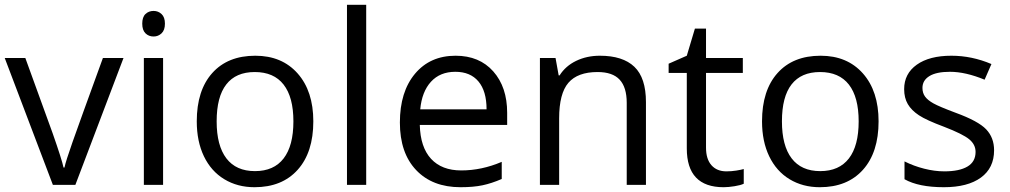

<svg xmlns="http://www.w3.org/2000/svg" viewBox="-20 -780 4260 810"><path d="M203.1 0 0 -535.2H86.9L202.1 -217.8Q241.2 -106.4 248 -73.2H252Q257.3 -99.1 285.9 -180.4Q314.5 -261.7 414.1 -535.2H501L297.9 0Z M668 0H586.9V-535.2H668ZM580.1 -680.2Q580.1 -708 593.8 -720.9Q607.4 -733.9 627.9 -733.9Q647.5 -733.9 661.6 -720.7Q675.8 -707.5 675.8 -680.2Q675.8 -652.8 661.6 -639.4Q647.5 -626 627.9 -626Q607.4 -626 593.8 -639.4Q580.1 -652.8 580.1 -680.2Z M1301.8 -268.1Q1301.8 -137.2 1235.8 -63.7Q1169.9 9.8 1053.7 9.8Q981.9 9.8 926.3 -23.9Q870.6 -57.6 840.3 -120.6Q810.1 -183.6 810.1 -268.1Q810.1 -398.9 875.5 -471.9Q940.9 -544.9 1057.1 -544.9Q1169.4 -544.9 1235.6 -470.2Q1301.8 -395.5 1301.8 -268.1ZM894 -268.1Q894 -165.5 935.1 -111.8Q976.1 -58.1 1055.7 -58.1Q1135.3 -58.1 1176.5 -111.6Q1217.8 -165 1217.8 -268.1Q1217.8 -370.1 1176.5 -423.1Q1135.3 -476.1 1054.7 -476.1Q975.1 -476.1 934.6 -423.8Q894 -371.6 894 -268.1Z M1524.9 0H1443.8V-759.8H1524.9Z M1922.9 9.8Q1804.2 9.8 1735.6 -62.5Q1667 -134.8 1667 -263.2Q1667 -392.6 1730.7 -468.8Q1794.4 -544.9 1901.9 -544.9Q2002.4 -544.9 2061 -478.8Q2119.6 -412.6 2119.6 -304.2V-252.9H1751Q1753.4 -158.7 1798.6 -109.9Q1843.8 -61 1925.8 -61Q2012.2 -61 2096.7 -97.2V-24.9Q2053.7 -6.3 2015.4 1.7Q1977.1 9.8 1922.9 9.8ZM1900.9 -477.1Q1836.4 -477.1 1798.1 -435.1Q1759.8 -393.1 1752.9 -318.8H2032.7Q2032.7 -395.5 1998.5 -436.3Q1964.4 -477.1 1900.9 -477.1Z M2624 0V-346.2Q2624 -411.6 2594.2 -443.8Q2564.5 -476.1 2501 -476.1Q2417 -476.1 2377.9 -430.7Q2338.9 -385.3 2338.9 -280.8V0H2257.8V-535.2H2323.7L2336.9 -461.9H2340.8Q2365.7 -501.5 2410.6 -523.2Q2455.6 -544.9 2510.7 -544.9Q2607.4 -544.9 2656.2 -498.3Q2705.1 -451.7 2705.1 -349.1V0Z M3044.4 -57.1Q3065.9 -57.1 3085.9 -60.3Q3106 -63.5 3117.7 -66.9V-4.9Q3104.5 1.5 3078.9 5.6Q3053.2 9.8 3032.7 9.8Q2877.4 9.8 2877.4 -153.8V-472.2H2800.8V-511.2L2877.4 -544.9L2911.6 -659.2H2958.5V-535.2H3113.8V-472.2H2958.5V-157.2Q2958.5 -108.9 2981.4 -83Q3004.4 -57.1 3044.4 -57.1Z M3686.5 -268.1Q3686.5 -137.2 3620.6 -63.7Q3554.7 9.8 3438.5 9.8Q3366.7 9.8 3311 -23.9Q3255.4 -57.6 3225.1 -120.6Q3194.8 -183.6 3194.8 -268.1Q3194.8 -398.9 3260.3 -471.9Q3325.7 -544.9 3441.9 -544.9Q3554.2 -544.9 3620.4 -470.2Q3686.5 -395.5 3686.5 -268.1ZM3278.8 -268.1Q3278.8 -165.5 3319.8 -111.8Q3360.8 -58.1 3440.4 -58.1Q3520 -58.1 3561.3 -111.6Q3602.5 -165 3602.5 -268.1Q3602.5 -370.1 3561.3 -423.1Q3520 -476.1 3439.5 -476.1Q3359.9 -476.1 3319.3 -423.8Q3278.8 -371.6 3278.8 -268.1Z M4173.8 -146Q4173.8 -71.3 4118.2 -30.8Q4062.5 9.8 3961.9 9.8Q3855.5 9.8 3795.9 -23.9V-99.1Q3834.5 -79.6 3878.7 -68.4Q3922.9 -57.1 3963.9 -57.1Q4027.3 -57.1 4061.5 -77.4Q4095.7 -97.7 4095.7 -139.2Q4095.7 -170.4 4068.6 -192.6Q4041.5 -214.8 3962.9 -245.1Q3888.2 -272.9 3856.7 -293.7Q3825.2 -314.5 3809.8 -340.8Q3794.4 -367.2 3794.4 -403.8Q3794.4 -469.2 3847.7 -507.1Q3900.9 -544.9 3993.7 -544.9Q4080.1 -544.9 4162.6 -509.8L4133.8 -443.8Q4053.2 -477.1 3987.8 -477.1Q3930.2 -477.1 3900.9 -459Q3871.6 -440.9 3871.6 -409.2Q3871.6 -387.7 3882.6 -372.6Q3893.6 -357.4 3918 -343.8Q3942.4 -330.1 4011.7 -304.2Q4106.9 -269.5 4140.4 -234.4Q4173.8 -199.2 4173.8 -146Z"/></svg>

Font: Samim FD
Style: FD
Weight: 400
Foundry: DejaVu fonts team - Redesigned by Saber Rastikerdar
Version: Version 4.00 December 17, 2020